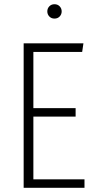

<svg xmlns="http://www.w3.org/2000/svg" viewBox="-20 -889 455 909"><path d="M375 -684 369 -643H138V-377H338V-337H138V-40H380V0H92V-684ZM272 -835Q272 -821 262.5 -811Q253 -801 238 -801Q223 -801 213.5 -811Q204 -821 204 -835Q204 -849 213.5 -859Q223 -869 238 -869Q253 -869 262.5 -859Q272 -849 272 -835Z"/></svg>

Font: Fira Sans Extra Condensed ExtraLight
Style: Regular
Weight: 275
Width: 1
Designer: Carrois Corporate & Edenspiekermann AG
Foundry: Carrois Corporate GbR & Edenspiekermann AG
Version: Version 4.203